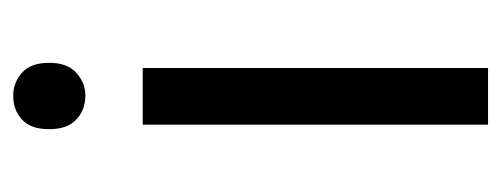

<svg xmlns="http://www.w3.org/2000/svg" viewBox="-260 -518 777 298"><g transform="rotate(-90 129.0 -368.5)"><path d="M130 -737Q150 -737 165.5 -723.5Q181 -710 181 -681Q181 -653 165.5 -639Q150 -625 130 -625Q108 -625 93 -639Q78 -653 78 -681Q78 -710 93 -723.5Q108 -737 130 -737ZM173 -536V0H85V-536Z"/></g></svg>

Font: Noto Sans Tai Viet
Style: Regular
Weight: 400
Designer: Monotype Design Team
Foundry: Monotype Imaging Inc.
Version: Version 2.003; ttfautohint (v1.8.4.7-5d5b)